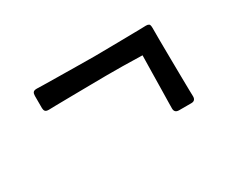

<svg xmlns="http://www.w3.org/2000/svg" viewBox="-54 -461 607 512"><g transform="rotate(-30 249.5 -205.0)"><path d="M381.3 -85Q367.2 -85 367.2 -98.6Q367.2 -98.6 367.4 -114.5Q367.7 -130.4 368.2 -155.5Q368.7 -180.7 369.1 -208.7Q369.6 -236.8 370.1 -260.7Q341.3 -261.7 309.1 -262Q276.9 -262.2 258.8 -262.2Q240.7 -262.2 211.4 -261.7Q182.1 -261.2 152.3 -261Q122.6 -260.7 102.1 -260.3Q81.5 -259.8 81.5 -259.8Q72.8 -259.8 70.1 -263.4Q67.4 -267.1 67.4 -272.9V-310.5Q67.4 -317.4 70.1 -321Q72.8 -324.7 81.5 -324.7Q81.5 -324.7 100.6 -324.2Q119.6 -323.7 148.2 -323.5Q176.8 -323.2 206.3 -322.8Q235.8 -322.3 257.3 -322.3Q275.9 -322.3 302.7 -322.8Q329.6 -323.2 356 -323.5Q382.3 -323.7 399.9 -324.2Q417.5 -324.7 417.5 -324.7Q423.3 -324.7 426.5 -322.5Q429.7 -320.3 429.7 -310.5V-272.9Q429.7 -251 430.2 -221.4Q430.7 -191.9 430.9 -163.8Q431.2 -135.7 431.6 -117.2Q432.1 -98.6 432.1 -98.6Q432.1 -85 418.9 -85Z"/></g></svg>

Font: David Libre
Style: Regular
Weight: 400
Designer: Ismar David, J. Victor Gaultney, Annie Olsen and Meir Sadan
Foundry: Monotype Imaging Inc. & SIL International
Version: Version 1.100; ttfautohint (v1.8.4.7-5d5b)